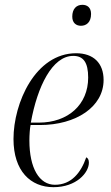

<svg xmlns="http://www.w3.org/2000/svg" viewBox="-20 -767 461 797"><path d="M316 -660C338 -660 358 -674 358 -709C358 -736 342 -747 322 -747C297 -747 280 -730 280 -698C280 -672 296 -660 316 -660ZM202 10C297 10 349 -50 349 -92C349 -105 344 -111 338 -114C316 -50 276 0 208 0C143 0 102 -69 102 -184C102 -205 104 -236 107 -248H146C295 -248 410 -323 410 -435C410 -505 368 -546 296 -546C127 -546 36 -340 36 -190C36 -57 107 10 202 10ZM141 -258H108C135 -408 197 -535 284 -535C326 -535 346 -508 346 -445C346 -333 263 -258 141 -258Z"/></svg>

Font: Noto Serif Display SemiCondensed Light
Style: Italic
Weight: 300
Width: 4
Italic angle: -12°
Designer: Monotype Design Team
Foundry: Monotype Imaging Inc.
Version: Version 2.009